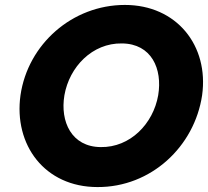

<svg xmlns="http://www.w3.org/2000/svg" viewBox="-20 -736 843 778"><path d="M63 -350C35 -149 161 22 375 22C592 23 768 -142 799 -350C827 -551 696 -716 486 -716C273 -716 93 -557 63 -350ZM241 -350C261 -465 354 -562 474 -560C594 -559 639 -457 621 -350C601 -235 508 -138 388 -140C270 -141 223 -243 241 -350Z"/></svg>

Font: Jost*
Style: Bold Italic
Weight: 700
Italic angle: -10°
Version: Version 3.7